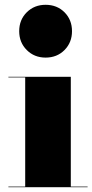

<svg xmlns="http://www.w3.org/2000/svg" viewBox="-20 -780 385 800"><path d="M60 -650Q60 -697.5 91.5 -728.8Q123 -760 170 -760Q217.5 -760 248.8 -728.8Q280 -697.5 280 -650Q280 -603 248.8 -571.5Q217.5 -540 170 -540Q123 -540 91.5 -571.5Q60 -603 60 -650ZM15 -2.5H85V-457.5H15V-460H275V-2.5H345V0H15Z"/></svg>

Font: Bodoni* 72pt Fatface
Style: Regular
Weight: 900
Version: Version 2.3